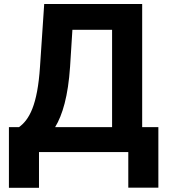

<svg xmlns="http://www.w3.org/2000/svg" viewBox="-20 -747 828 943"><path d="M23.8 175.4H171.5V0H610.1V174.7H757.8V-122.5H678.3V-727.3H197.1L176.5 -419.7C164.1 -229.4 123.2 -158.7 73.2 -122.5H23.8ZM250.7 -122.5C287.3 -182.5 314.6 -275.9 324.2 -419.7L335.6 -600.5H530.5V-122.5Z"/></svg>

Font: Magic Ui Pro
Style: Bold
Weight: 700
Designer: Stefan Endress, Andreas Faust
Version: Version 1.000;FEAKit 1.0